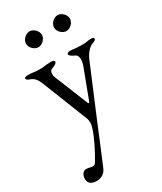

<svg xmlns="http://www.w3.org/2000/svg" viewBox="-221 -686 885 1050"><g transform="rotate(-30 221.5 -161.5)"><path d="M154 -508C179 -508 204 -533 204 -558C204 -583 179 -608 154 -608C129 -608 104 -583 104 -558C104 -533 129 -508 154 -508ZM331 -508C356 -508 381 -533 381 -558C381 -583 356 -608 331 -608C306 -608 281 -583 281 -558C281 -533 306 -508 331 -508ZM64 285C93 285 117 271 129 244C170 148 221 22 225 13L361 -311C374 -343 400 -372 420 -378C431 -382 443 -386 443 -396C443 -404 430 -405 423 -405C401 -405 401 -400 364 -400C327 -400 311 -405 293 -405C286 -405 273 -402 273 -394C273 -384 291 -375 302 -370C314 -365 322 -357 322 -332C322 -322 318 -304 314 -295L245 -112C244 -109 242 -106 240 -106C237 -106 235 -109 234 -112L153 -312C150 -319 145 -332 145 -340C145 -359 151 -368 165 -372C176 -375 194 -384 194 -394C194 -402 182 -405 174 -405C134 -405 133 -400 98 -400C63 -400 65 -405 25 -405C18 -405 5 -404 5 -396C5 -386 17 -382 28 -378C48 -372 63 -353 73 -329L189 -36C192 -28 193 -18 193 -7C193 35 129 156 105 194C100 202 94 205 86 205C75 205 61 199 46 199C25 199 13 220 13 244C13 274 38 285 64 285Z"/></g></svg>

Font: EB Garamond
Style: Regular
Weight: 400
Designer: Georg Duffner and Octavio Pardo
Foundry: Georg Duffner
Version: Version 1.000;PS 001.000;hotconv 1.0.88;makeotf.lib2.5.64775